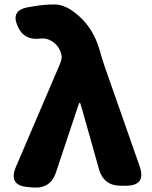

<svg xmlns="http://www.w3.org/2000/svg" viewBox="-20 -833 680 861"><path d="M231 -60Q207 13 130 8L108 6Q15 0 52 -86L248 -544Q259 -570 256 -585Q248 -622 220 -643Q192 -664 162 -660Q86 -650 58 -718Q29 -786 103 -800L132 -805Q178 -813 225 -813Q278 -813 338.5 -757Q399 -701 425 -614Q436 -575 449 -536L606 -88Q637 0 544 0H522Q445 0 424 -74L343 -361Q340 -372 337.5 -372Q335 -372 331 -360Z"/></svg>

Font: Resource Han Rounded KR Heavy
Style: Regular
Weight: 900
Designer: Cyano Hao (round all glyphs); Ryoko NISHIZUKA 西塚涼子 (kana, bopomofo & ideographs); Paul D. Hunt (Latin, Greek & Cyrillic)
Foundry: Cyano Hao
Version: 0.990